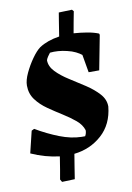

<svg xmlns="http://www.w3.org/2000/svg" viewBox="-85 -680 589 858"><g transform="rotate(-10 209.5 -251.0)"><path d="M184 122 126 124 119 112Q122 95 126.5 69.5Q131 44 136 10Q70 2 8 -26L32 -125L44 -131Q97 -100 148.5 -80Q200 -60 247 -59Q251 -59 255 -59Q259 -59 263 -59Q270 -71 270 -85Q262 -111 237.5 -131.5Q213 -152 181 -172Q149 -192 118 -213.5Q87 -235 66.5 -262.5Q46 -290 46 -327Q46 -351 61 -383Q76 -415 96.5 -444Q117 -473 135 -486Q172 -510 226 -518Q232 -557 236.5 -584.5Q241 -612 243 -624L303 -626L310 -618Q305 -595 301 -571Q297 -547 292 -521Q322 -519 352 -514Q382 -509 404 -500L406 -494L376 -338H328L314 -419Q304 -427 288 -435Q272 -443 250 -448Q230 -453 210 -454.5Q190 -456 173 -454Q168 -448 162 -439Q156 -430 154 -423Q154 -395 177.5 -370.5Q201 -346 236 -324Q271 -302 306 -279Q341 -256 364.5 -230Q388 -204 388 -172Q380 -92 327.5 -45Q275 2 202 10Q197 40 192.5 68Q188 96 184 122Z"/></g></svg>

Font: Albura ExtraBold
Style: Italic
Weight: 758
Italic angle: -7°
Designer: Mercedes Jáuregui
Foundry: Omnibus-Type Team
Version: Version 1.000; ttfautohint (v1.8.3)